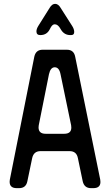

<svg xmlns="http://www.w3.org/2000/svg" viewBox="-20 -967 571 996"><path d="M30 -24Q30 9 67 9H79Q115 9 122 -27L147 -147Q155 -183 190 -183H341Q377 -183 384 -147L409 -27Q417 9 452 9H464Q501 9 501 -23Q501 -32 500 -35L370 -673Q363 -709 327 -709H201Q166 -709 158 -673L31 -35Q30 -32 30 -24ZM180 -306Q180 -314 181 -317L234 -582Q242 -618 264 -618Q287 -618 294 -582L349 -317Q350 -314 350 -305Q350 -273 313 -273H217Q180 -273 180 -306ZM169 -804Q169 -785 189 -785Q222 -785 237 -813L244 -826Q253 -841 264 -841Q281 -841 294 -817L297 -812Q314 -785 345 -785H349Q365 -785 365 -801Q365 -816 354 -833L294 -927Q282 -947 266 -947Q250 -947 238 -927L179 -833Q169 -817 169 -804Z"/></svg>

Font: WDXL Lubrifont TC
Style: Regular
Weight: 400
Designer: [WDXL Lubrifont] Copyright 2020-2022 (c) NightFurySL2001, Skr-ZERO; [ZCOOL QingKe HuangYou] Copyright 2018-2022 (c) The 
Version: Version 2.001;hotconv 1.1.1;makeotfexe 2.6.0